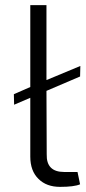

<svg xmlns="http://www.w3.org/2000/svg" viewBox="-20 -720 335 748"><path d="M162 -119Q160 -50 230 -50H282L292 -2Q269 8 214 8Q161 8 130 -23Q98 -54 98 -110V-339L35 -312L34 -353L98 -381V-700H161V-408L293 -463L292 -422L161 -366Z"/></svg>

Font: Taylor Sans Light
Style: Regular
Weight: 300
Italic angle: -8°
Designer: Natanael Gama
Version: Version 1.001 September 8, 2015